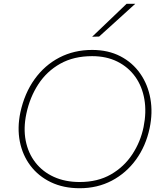

<svg xmlns="http://www.w3.org/2000/svg" viewBox="-20 -990 859 1019"><path d="M403 9Q316.5 9 250 -23Q183.5 -55 141.5 -110.8Q99.5 -166.5 85.2 -239Q71 -311.5 88 -393Q110 -495 163.5 -569.5Q217 -644 295 -684.5Q373 -725 469 -725Q554 -725 618.8 -691.5Q683.5 -658 724.2 -599.5Q765 -541 778.2 -466.2Q791.5 -391.5 774 -309Q754 -215 702 -143.2Q650 -71.5 573.5 -31.2Q497 9 403 9ZM403 -24Q498.5 -24 568.5 -64.2Q638.5 -104.5 682.2 -171Q726 -237.5 742 -316Q758 -395 746.2 -463.2Q734.5 -531.5 697.8 -582.8Q661 -634 603 -663Q545 -692 469 -692Q371.5 -692 300 -652Q228.5 -612 183.5 -543Q138.5 -474 120 -387Q103.5 -309.5 116.5 -243.2Q129.5 -177 167.8 -127.8Q206 -78.5 266 -51.2Q326 -24 403 -24ZM469 -795Q516.5 -840 561.2 -883Q606 -926 652 -970H698Q649.5 -926 602 -882.8Q554.5 -839.5 506 -796Z"/></svg>

Font: Commissioner Thin
Style: Italic
Weight: 100
Italic angle: -12°
Designer: Kostas Bartsokas
Foundry: Kostas Bartsokas
Version: Version 1.000; ttfautohint (v1.8.3)